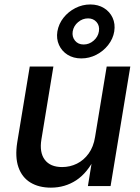

<svg xmlns="http://www.w3.org/2000/svg" viewBox="-20 -842 635 869"><path d="M210.4 7.3Q155.8 7.3 117.7 -15.9Q79.6 -39.1 63.5 -85Q47.4 -130.9 58.1 -198.2L114.7 -541H221.7L167.5 -211.4Q157.7 -152.3 182.6 -119.1Q207.5 -85.9 261.2 -85.9Q296.9 -85.9 328.1 -101.3Q359.4 -116.7 381.3 -147.2Q403.3 -177.7 410.2 -221.7L462.9 -541H569.8L480.5 0H377.9L399.4 -132.8H412.1Q376 -59.6 325 -26.1Q273.9 7.3 210.4 7.3ZM348.1 -577.6Q312.5 -577.6 286.1 -594Q259.8 -610.4 247.1 -638.4Q234.4 -666.5 239.7 -699.7Q245.6 -733.9 267.3 -761.5Q289.1 -789.1 321 -805.4Q353 -821.8 388.7 -821.8Q424.3 -821.8 450.7 -805.4Q477.1 -789.1 489.7 -761.5Q502.4 -733.9 497.1 -699.7Q491.7 -666.5 469.7 -638.4Q447.8 -610.4 415.8 -594Q383.8 -577.6 348.1 -577.6ZM358.4 -640.6Q383.8 -640.6 403.8 -658Q423.8 -675.3 427.7 -700.2Q431.6 -725.6 417 -742.2Q402.3 -758.8 378.9 -758.8Q353.5 -758.8 333.5 -741.9Q313.5 -725.1 309.1 -700.2Q305.2 -675.8 319.3 -658.2Q333.5 -640.6 358.4 -640.6Z"/></svg>

Font: Inter 17pt Medium
Style: Italic
Weight: 500
Italic angle: -9.3988°
Version: Version 4.001;git-66647c0bb